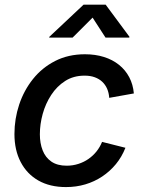

<svg xmlns="http://www.w3.org/2000/svg" viewBox="-20 -779 612 811"><path d="M258.8 11.2Q190.9 11.2 142.3 -16.4Q93.8 -43.9 67.4 -94.5Q41 -145 41 -212.9Q41 -276.9 61 -337.2Q81.1 -397.5 119.4 -445.3Q157.7 -493.2 213.1 -521.5Q268.6 -549.8 338.9 -549.8Q382.8 -549.8 419.2 -538.3Q455.6 -526.9 482.7 -505.1Q509.8 -483.4 525.9 -452.9Q542 -422.4 545.4 -384.3L441.4 -365.7Q439.9 -387.2 432.4 -404.3Q424.8 -421.4 411.9 -433.6Q398.9 -445.8 380.4 -452.6Q361.8 -459.5 337.4 -459.5Q290.5 -459.5 255.4 -437Q220.2 -414.6 196.3 -377.9Q172.4 -341.3 160.4 -297.9Q148.4 -254.4 148.4 -211.9Q148.4 -173.8 160.2 -143.8Q171.9 -113.8 197 -96.4Q222.2 -79.1 261.7 -79.1Q287.6 -79.1 311 -86.7Q334.5 -94.2 353.8 -107.7Q373 -121.1 387.7 -139.4Q402.3 -157.7 411.1 -179.7L509.8 -154.8Q494.6 -116.2 469.5 -85.7Q444.3 -55.2 411.6 -33.4Q378.9 -11.7 340.3 -0.2Q301.8 11.2 258.8 11.2ZM286.6 -620.1H187.5L188.5 -623.5L333 -759.3H426.3L526.9 -623.5L525.9 -620.1H425.8L371.1 -704.6Z"/></svg>

Font: Inter 16pt Medium
Style: Italic
Weight: 500
Italic angle: -9.3988°
Version: Version 4.001;git-66647c0bb